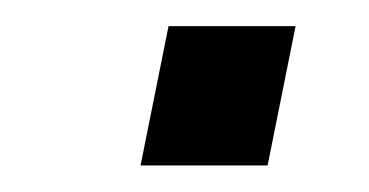

<svg xmlns="http://www.w3.org/2000/svg" viewBox="-20 -420 277 144"><path d="M180.7 -295.9H85.4L106.4 -400.4H201.7Z"/></svg>

Font: RobotoCondensed-Italic
Style: Italic
Weight: 400
Designer: Google
Version: Version 1.200311; 2013